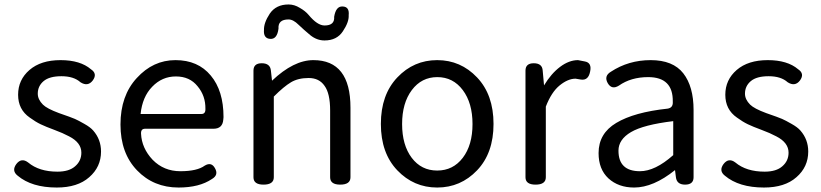

<svg xmlns="http://www.w3.org/2000/svg" viewBox="-20 -826 3672 859"><path d="M234 13Q122 13 59 -40Q31 -62 53 -92Q76 -122 106 -99Q155 -58 237 -58Q289 -58 316 -82Q344 -106 344 -143Q344 -188 289 -216Q261 -231 223 -245Q185 -259 162 -270Q139 -281 113 -300Q61 -336 61 -402Q61 -469 112 -513Q163 -557 251 -557Q339 -557 387 -516Q417 -496 395 -466Q373 -437 340 -458Q310 -485 255 -485Q201 -485 175 -463Q149 -441 149 -407Q149 -381 172 -358Q190 -340 244 -320Q299 -301 315 -294Q331 -287 357 -272Q384 -257 397 -242Q432 -202 432 -148Q432 -79 379 -33Q327 13 234 13Z M779 13Q667 13 593 -64Q519 -141 519 -269Q519 -398 592 -477Q665 -557 765 -557Q866 -557 923 -488Q980 -420 980 -302L979 -291Q976 -250 935 -250H629Q610 -250 611 -228Q614 -163 663 -111Q713 -60 787 -60Q862 -60 896 -85Q926 -103 942 -73Q959 -43 928 -25Q872 13 779 13ZM609 -316H881Q900 -316 899 -339Q900 -397 864 -440Q829 -484 767 -484Q705 -484 661 -438Q617 -393 609 -316Z M1159 0Q1114 0 1114 -33V-510Q1114 -543 1151 -543Q1189 -543 1192 -510L1197 -465Q1294 -557 1382 -557Q1548 -557 1548 -344V-33Q1548 0 1502 0Q1457 0 1457 -33V-332Q1457 -408 1432 -442Q1408 -477 1361 -477Q1314 -477 1282 -458Q1250 -439 1205 -394V-33Q1205 0 1159 0ZM1432 -645Q1398 -645 1369 -668Q1340 -692 1316 -715Q1292 -739 1271 -739Q1223 -739 1226 -698Q1220 -650 1189 -652Q1158 -654 1161 -692Q1160 -724 1187 -765Q1215 -806 1271 -806Q1297 -806 1321 -791Q1346 -777 1361 -759Q1400 -712 1432 -712Q1478 -712 1475 -751Q1483 -799 1513 -797Q1544 -796 1540 -758Q1542 -728 1514 -686Q1487 -645 1432 -645Z M2114.5 -64Q2041 13 1936 13Q1831 13 1757.5 -64Q1684 -141 1684 -271.5Q1684 -402 1757.5 -479.5Q1831 -557 1936 -557Q2041 -557 2114.5 -479.5Q2188 -402 2188 -271.5Q2188 -141 2114.5 -64ZM1822 -120Q1865 -63 1936 -63Q2007 -63 2050.5 -120Q2094 -177 2094 -271Q2094 -365 2050.5 -423Q2007 -481 1936.5 -481Q1866 -481 1822.5 -423Q1779 -365 1779 -271Q1779 -177 1822 -120Z M2376 0Q2331 0 2331 -33V-510Q2331 -543 2368 -543Q2406 -543 2408 -510L2414 -444Q2446 -497 2486 -527Q2526 -557 2566 -557L2597 -551Q2629 -545 2620 -505Q2612 -465 2579 -470L2555 -474Q2521 -474 2484 -444Q2447 -414 2422 -349V-33Q2422 0 2376 0Z M2817 13Q2747 13 2702 -28Q2658 -69 2658 -141Q2658 -229 2737 -276Q2817 -324 2967 -340Q2992 -344 2990 -371Q2992 -481 2880 -481Q2803 -481 2749 -443Q2717 -423 2699 -454Q2681 -486 2713 -505Q2792 -557 2891 -557Q2991 -557 3037 -498Q3083 -439 3083 -334V-33Q3083 0 3045 0Q3008 0 3004 -33L3000 -65Q2903 13 2817 13ZM2843 -60Q2911 -60 2992 -132V-284Q2859 -268 2803 -235Q2747 -202 2747 -152Q2747 -60 2843 -60Z M3398 13Q3286 13 3223 -40Q3195 -62 3217 -92Q3240 -122 3270 -99Q3319 -58 3401 -58Q3453 -58 3480 -82Q3508 -106 3508 -143Q3508 -188 3453 -216Q3425 -231 3387 -245Q3349 -259 3326 -270Q3303 -281 3277 -300Q3225 -336 3225 -402Q3225 -469 3276 -513Q3327 -557 3415 -557Q3503 -557 3551 -516Q3581 -496 3559 -466Q3537 -437 3504 -458Q3474 -485 3419 -485Q3365 -485 3339 -463Q3313 -441 3313 -407Q3313 -381 3336 -358Q3354 -340 3408 -320Q3463 -301 3479 -294Q3495 -287 3521 -272Q3548 -257 3561 -242Q3596 -202 3596 -148Q3596 -79 3543 -33Q3491 13 3398 13Z"/></svg>

Font: Swei Gothic CJK TC Regular
Style: Regular
Weight: 400
Version: Version 2.129